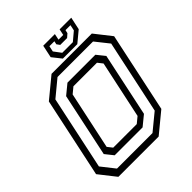

<svg xmlns="http://www.w3.org/2000/svg" viewBox="-233 -985 1119 1119"><g transform="rotate(-45 326.5 -425.0)"><path d="M86 0 5 -103 110 -597 235 -700H567L648 -597L543 -103L418 0ZM185 -141.5H379L416 -172L492 -528L468 -558.5H274L237 -528L161 -172ZM114.2 -39.8H407L508.5 -123.2L605.5 -578.8L539.2 -662.2H246.5L145.5 -578.8L48.5 -123.2ZM159.5 -104 119.5 -154.2 203 -547.8 264.2 -598H494.2L534.5 -547.8L451 -154.2L389.5 -104ZM344.5 -716 300 -772 316.5 -850H412.5L404.5 -812H443.5L451.5 -850H547.5L531 -772L463.5 -716ZM365.8 -742.5H453.2L506 -787L513.5 -822.5H472.5L468 -802L446.5 -783.2H390L376.5 -802L381 -822.5H340L332.5 -787Z"/></g></svg>

Font: Tourney Thin
Style: Italic
Weight: 100
Italic angle: -12°
Designer: Tyler Finck
Foundry: Etcetera Type Co
Version: Version 1.015